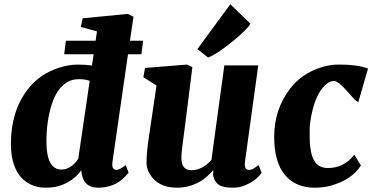

<svg xmlns="http://www.w3.org/2000/svg" viewBox="-20 -871 1747 901"><path d="M507.8 -111.8Q502.4 -73.7 526.9 -73.7Q540 -73.7 569.8 -96.2L583.5 -60.5L568.4 -43.9Q543 -15.6 510 -2.9Q477.1 9.8 440.4 9.8Q367.2 9.8 361.3 -71.8Q322.3 -17.6 255.4 2Q230 9.8 191.7 9.8Q153.3 9.8 121.3 -6.6Q89.4 -22.9 69.3 -50.8Q31.2 -104.5 31.2 -196.3Q31.2 -350.1 111.3 -453.1Q167 -524.9 258.8 -553.7Q305.2 -567.9 344 -567.9Q382.8 -567.9 411.6 -563.5L419.4 -616.2H281.2L289.1 -679.7H428.7L435.1 -723.6L358.9 -744.6L368.2 -785.2L579.1 -805.7L606.4 -792.5L589.8 -679.7H651.4L643.6 -616.2H580.6ZM268.1 -75.2Q312 -75.2 347.2 -125.5L400.9 -491.7Q378.9 -499.5 349.6 -499.5Q320.3 -499.5 297.6 -486.6Q274.9 -473.6 257.8 -451.4Q240.7 -429.2 229.2 -399.7Q217.8 -370.1 210.9 -336.9Q197.8 -276.4 197.8 -208.5Q197.8 -75.2 268.1 -75.2Z M682.1 -55.7Q668 -79.6 667.7 -105.7Q667.5 -131.8 669.4 -153.1Q671.4 -174.3 674.3 -197.5Q677.2 -220.7 681.2 -244.6L714.4 -469.7L652.8 -508.8L660.6 -552.2L857.4 -567.9L882.8 -556.2L849.1 -287.6Q831.1 -159.2 831.1 -130.9Q831.1 -72.3 877.4 -72.3Q929.7 -72.3 972.2 -120.6L1032.7 -564H1191.9L1129.4 -110.8Q1124.5 -73.7 1148.9 -73.7Q1160.6 -73.7 1172.4 -81.5L1193.8 -96.2L1207.5 -60.5Q1180.7 -20.5 1123.5 1Q1100.1 9.8 1070.8 9.8Q1018.6 9.8 999.3 -10Q980 -29.8 980 -55.2Q980 -62.5 981.4 -69.8L979.5 -71.3Q947.3 -35.2 920.4 -20Q868.7 9.8 810.1 9.8Q720.7 9.8 682.1 -55.7ZM906.2 -640.6 1061 -851.1 1154.8 -759.8Q1140.6 -732.4 1070.8 -676.3Q995.6 -615.2 956.5 -601.1Z M1518.6 -82.5Q1594.7 -82.5 1642.6 -145L1673.8 -94.7Q1631.3 -28.3 1535.2 -0.5Q1499.5 9.8 1456.3 9.8Q1413.1 9.8 1378.4 -4.6Q1343.8 -19 1318.8 -47.9Q1266.6 -109.4 1266.6 -228.5Q1266.6 -358.4 1342.3 -456.1Q1395.5 -524.9 1483.4 -553.7Q1527.8 -567.9 1562.5 -567.9Q1597.2 -567.9 1614 -566.7Q1630.9 -565.4 1647.5 -563.5Q1684.6 -558.1 1707 -549.3L1661.6 -392.1Q1651.4 -395 1634.8 -414.1L1607.4 -444.8Q1566.4 -491.2 1546.6 -491.2Q1526.9 -491.2 1506.3 -471.7Q1461.4 -429.7 1441.9 -333Q1433.1 -290 1433.1 -261Q1433.1 -231.9 1433.6 -209Q1434.1 -186 1439.5 -159.2Q1444.8 -132.3 1455.6 -115.2Q1475.6 -82.5 1518.6 -82.5Z"/></svg>

Font: Merriweather
Style: Heavy Italic
Weight: 900
Italic angle: -7°
Designer: Eben Sorkin
Foundry: Eben Sorkin
Version: Version 1.001